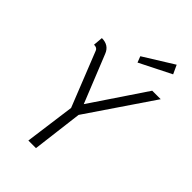

<svg xmlns="http://www.w3.org/2000/svg" viewBox="-260 -978 1071 1071"><g transform="rotate(45 275.5 -442.0)"><path d="M95 -621Q89 -637 65 -637L70 -694Q126 -694 145 -645L259 -362L476 -685H543L281 -299L244 0H184L224 -297ZM293 -774 470 -884 494 -832 307 -738Z"/></g></svg>

Font: Bellota Text
Style: Italic
Weight: 400
Italic angle: -7.5°
Designer: Kemie Guaida
Foundry: Kemie Guaida
Version: Version 4.001